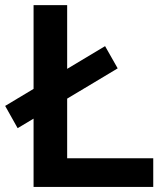

<svg xmlns="http://www.w3.org/2000/svg" viewBox="-56 -739 643 759"><path d="M549.8 0V-113.3H209.5V-349.1L409.2 -468.8L359.4 -556.6L209.5 -466.8V-718.8H76.7V-387.7L-35.6 -320.3L13.7 -232.4L76.7 -270V0Z"/></svg>

Font: Winston SemiBold
Style: Regular
Weight: 600
Designer: Vernon Adams, Kim Jin-seong, David Berlow, Cristiano Sobral
Foundry: The Winston Project Authors
Version: Version 3.004